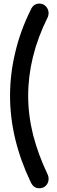

<svg xmlns="http://www.w3.org/2000/svg" viewBox="-20 -800 313 1055"><path d="M196.3 234.4Q179.7 234.4 168.9 226.6Q157.2 218.8 148.4 200.2Q91.8 81.1 63.5 -37.1Q35.2 -155.3 35.2 -274.4Q35.2 -392.6 63.5 -510.7Q90.8 -628.9 148.4 -745.1Q163.1 -780.3 196.3 -780.3Q217.8 -780.3 232.4 -764.6Q247.1 -749 247.1 -726.6Q246.1 -710.9 240.2 -701.2Q134.8 -488.3 134.8 -273.4Q134.8 -167 162.1 -57.6Q190.4 50.8 241.2 157.2Q247.1 168.9 247.1 181.6Q247.1 204.1 233.4 218.8Q218.8 234.4 196.3 234.4Z"/></svg>

Font: Abed
Style: Bold
Weight: 700
Designer: Johan Aakerlund
Version: Version 3.105